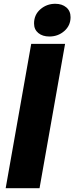

<svg xmlns="http://www.w3.org/2000/svg" viewBox="-20 -995 393 1015"><path d="M189 0H10L145 -763H324ZM160 -871Q160 -917 193.5 -946Q227 -975 272 -975Q308 -975 330.5 -956Q353 -937 353 -904Q353 -860 320 -831Q287 -802 241 -802Q205 -802 182.5 -820.5Q160 -839 160 -871Z"/></svg>

Font: Open Sauce One Black Italic
Style: Regular
Weight: 900
Italic angle: -10°
Designer: Alfredo Marco Pradil
Foundry: Creative Sauce Fz LLC
Version: Version 1.477